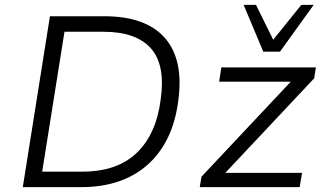

<svg xmlns="http://www.w3.org/2000/svg" viewBox="-20 -772 1349 792"><path d="M74 0 186 -705H410Q582 -705 660.5 -615Q739 -525 715 -354Q704 -269 672 -203.5Q640 -138 589 -92.5Q538 -47 469 -23.5Q400 0 313 0ZM154 -64H319Q391 -64 446.5 -83Q502 -102 542.5 -140Q583 -178 608.5 -234Q634 -290 643 -363Q663 -505 602 -573Q541 -641 407 -641H246ZM804 0 811 -43 1201 -458 1204 -435H884L893 -494H1283L1276 -449L884 -32L882 -59H1226L1216 0ZM1066 -559 985 -752H1036L1107 -608L1223 -752H1274L1135 -559Z"/></svg>

Font: Nunito Sans 7pt Light
Style: Italic
Weight: 300
Italic angle: -9°
Designer: Vernon Adams
Foundry: Vernon Adams
Version: Version 3.101;gftools[0.9.27]